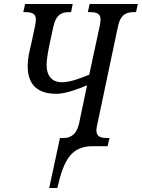

<svg xmlns="http://www.w3.org/2000/svg" viewBox="-20 -734 712 964"><path d="M227 210H268C300 67 339 0 446 0H520L530 -41H519C487 -41 464 -47 464 -79C464 -86 466 -101 469 -112L572 -600C585 -664 617 -673 653 -673H663L672 -714H430L421 -673H432C463 -673 485 -667 485 -635C485 -628 482 -613 481 -605L428 -359C405 -350 339 -321 292 -321C245 -321 214 -348 214 -409C214 -442 226 -501 233 -531L248 -601C262 -663 292 -673 327 -673H337L345 -714H106L97 -673H107C138 -673 160 -667 160 -636C160 -629 158 -613 156 -604L141 -533C136 -508 119 -451 119 -402C119 -306 171 -263 264 -263C312 -263 386 -292 417 -306L377 -114C364 -58 335 -41 298 -41H281Z"/></svg>

Font: Noto Serif ExtraCondensed
Style: Italic
Weight: 400
Width: 2
Italic angle: -12°
Designer: Monotype Design Team
Foundry: Monotype Imaging Inc.
Version: Version 2.014